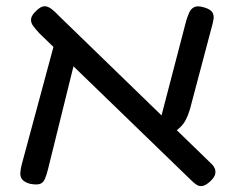

<svg xmlns="http://www.w3.org/2000/svg" viewBox="-20 -597 780 633"><path d="M673 1Q659 14 648 16Q637 18 628 12Q619 6 610 -3L110 -487Q97 -501 89 -512Q81 -523 82.5 -535Q84 -547 100 -562Q116 -577 127.5 -576.5Q139 -576 151 -566.5Q163 -557 176 -543L675 -59Q684 -51 688 -41.5Q692 -32 689 -21.5Q686 -11 673 1ZM79 9Q61 4 53.5 -5Q46 -14 47 -27.5Q48 -41 52 -56L161 -460L234 -426L138 -38Q133 -18 127.5 -6Q122 6 111.5 9.5Q101 13 79 9ZM538 -148 503 -180 594 -529Q599 -545 604.5 -557Q610 -569 621.5 -574Q633 -579 655 -572Q674 -566 680 -556.5Q686 -547 684 -534Q682 -521 677 -504L606 -236Q600 -216 592 -201Q584 -186 571 -174.5Q558 -163 538 -148Z"/></svg>

Font: Fredoka SemiExpanded
Style: Regular
Weight: 400
Width: 6
Designer: Ben Nathan
Foundry: Milena B. Brandão, Ben Nathan
Version: Version 2.001